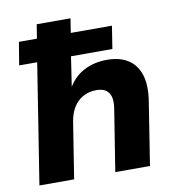

<svg xmlns="http://www.w3.org/2000/svg" viewBox="-80 -777 787 850"><g transform="rotate(-10 314.0 -352.5)"><path d="M29 0 114 -539H33L50 -642H131L141 -705H293L283 -641H468L452 -539H266L244 -393H239Q266 -445 313 -470.5Q360 -496 420 -496Q476 -496 513.5 -472.5Q551 -449 566.5 -401.5Q582 -354 570 -280L526 0H370L414 -277Q419 -308 414 -329Q409 -350 393 -361Q377 -372 350 -372Q317 -372 290.5 -357.5Q264 -343 247.5 -316.5Q231 -290 225 -253L185 0Z"/></g></svg>

Font: Nunito Sans 10pt ExtraBold
Style: Italic
Weight: 800
Italic angle: -9°
Designer: Vernon Adams
Foundry: Vernon Adams
Version: Version 3.101;gftools[0.9.27]